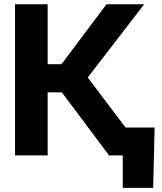

<svg xmlns="http://www.w3.org/2000/svg" viewBox="-20 -748 778 924"><path d="M52.3 -727.5H209.4V-439.1H276L492.5 -727.5H673.9L402.2 -375L686.2 0H505L277.7 -303.5H209.4V0H52.3ZM570.8 0H528.2V-134.1H724.1L717.1 156.2H570.8Z"/></svg>

Font: Intratopia Thin
Style: Regular
Weight: 100
Designer: Rasmus Andersson
Foundry: rsms
Version: Version 3.000;Glyphs 3.2.3 (3260)